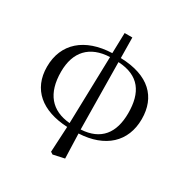

<svg xmlns="http://www.w3.org/2000/svg" viewBox="-201 -851 1186 1230"><g transform="rotate(30 392.0 -235.5)"><path d="M351 -12C213 -24 139 -110 139 -270C139 -417 217 -502 364 -508ZM340 206 357 217 440 199 434 17C625 8 739 -97 739 -265C739 -427 638 -531 427 -537L425 -688H368L364 -537C166 -530 45 -425 45 -253C45 -86 160 8 350 17ZM427 -507C584 -499 645 -406 645 -255C645 -108 578 -20 433 -12Z"/></g></svg>

Font: Source Han Serif SC Medium
Style: Regular
Weight: 500
Designer: Ryoko NISHIZUKA 西塚涼子 (kana & ideographs); Frank Grießhammer (Latin, Greek & Cyrillic); Wenlong ZHANG 张文龙 (bopomofo); San
Foundry: Adobe
Version: Version 2.003;hotconv 1.1.1;makeotfexe 2.6.0